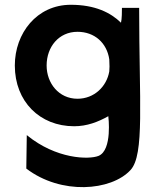

<svg xmlns="http://www.w3.org/2000/svg" viewBox="-20 -515 649 803"><path d="M304 -102C226 -102 175 -167 175 -241C175 -319 226 -382 304 -382C376 -382 427 -335 437 -267C437 -257 438 -247 438 -237C438 -230 437 -223 437 -216C426 -153 374 -102 304 -102ZM526 196C585 132 562 -89 562 -482H490C490 -470 490 -435 486 -420C443 -462 378 -495 276 -495C134 -495 42 -376 42 -241C42 -90 147 13 290 13C344 13 390 -5 433 -29C433 -29 451 113 392 137C352 153 215 151 92 50L90 190C235 301 445 284 526 196Z"/></svg>

Font: Bluebird
Style: Regular
Weight: 400
Designer: Jasper
Foundry: Cannot Into Space Fonts
Version: Version 0.98